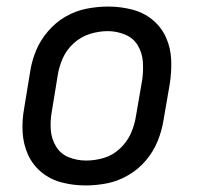

<svg xmlns="http://www.w3.org/2000/svg" viewBox="-20 -558 616 586"><path d="M241 8Q274 8 307 1.5Q340 -5 371 -23Q402 -41 425 -68Q448 -95 461 -127Q474 -159 479 -191L498 -301Q504 -338 502.5 -375Q501 -412 486.5 -444Q472 -476 445 -498Q418 -520 382.5 -529Q347 -538 310 -538Q278 -538 244.5 -531.5Q211 -525 180.5 -507.5Q150 -490 126.5 -462.5Q103 -435 90 -403.5Q77 -372 72 -339L54 -229Q47 -192 49 -155Q51 -118 65.5 -86Q80 -54 107 -32Q134 -10 169 -1Q204 8 241 8ZM243 -68Q215 -68 190 -78Q165 -88 151 -111Q137 -134 135 -161.5Q133 -189 138 -217L156 -327Q160 -354 171.5 -380Q183 -406 205 -426Q227 -446 254.5 -454.5Q282 -463 309 -463Q336 -463 361.5 -452.5Q387 -442 400.5 -419.5Q414 -397 416 -369.5Q418 -342 414 -314L395 -204Q391 -177 379.5 -151Q368 -125 346 -104.5Q324 -84 297 -76Q270 -68 243 -68Z"/></svg>

Font: Iosevka Sparkle Oblique
Style: Regular
Weight: 400
Italic angle: -9°
Designer: Belleve Invis
Foundry: Belleve Invis
Version: Version 4.5.0; ttfautohint (v1.8.3)